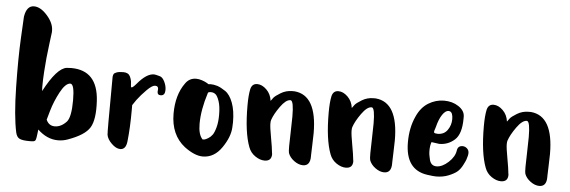

<svg xmlns="http://www.w3.org/2000/svg" viewBox="-44 -812 2595 874"><g transform="rotate(5 1254.0 -375.0)"><path d="M402 -278Q407 -193 384.5 -156Q362 -119 286 -92Q265 -84 241 -84Q191 -84 148 -125Q147 -116 145.5 -105Q144 -94 143.5 -90Q143 -86 141.5 -80.5Q140 -75 137.5 -73Q135 -71 131 -70Q127 -69 120 -69H110Q82 -69 68 -75Q54 -81 49 -103Q33 -177 30.5 -309Q28 -441 33 -536L38 -631Q46 -682 80 -682Q110 -682 140.5 -647.5Q171 -613 171 -579V-572Q169 -557 164 -517Q159 -477 156.5 -452Q154 -427 151.5 -389.5Q149 -352 149 -319Q149 -316 149.5 -310Q150 -304 150 -301Q208 -411 253 -416Q260 -417 273 -417Q394 -417 402 -278ZM275 -173Q294 -195 294 -272Q294 -346 275 -346H274Q252 -344 229 -300.5Q206 -257 194 -215L182 -173Q194 -146 221 -146Q250 -146 275 -173Z M464 -394Q465 -402 467.5 -406.5Q470 -411 480.5 -415Q491 -419 511 -419Q534 -419 542 -402.5Q550 -386 550 -369.5Q550 -353 554 -353Q560 -353 576 -372Q617 -421 651 -421Q657 -421 678 -415Q690 -412 699.5 -393Q709 -374 709 -355Q709 -330 691 -329H688Q674 -329 674 -344Q674 -346 674.5 -350Q675 -354 675 -356Q675 -370 661 -370H660Q647 -370 623 -346Q599 -322 581 -298L564 -273V-251Q564 -169 557 -107Q553 -69 527 -69Q508 -69 487.5 -89Q467 -109 464 -129Q463 -138 463 -190Q463 -220 463.5 -292.5Q464 -365 464 -394Z M902 -398Q905 -399 911 -399Q926 -399 942 -394Q958 -389 979.5 -374.5Q1001 -360 1014.5 -324Q1028 -288 1028 -235Q1028 -232 1027.5 -224Q1027 -216 1027 -212Q1025 -168 990.5 -118Q956 -68 904 -68Q867 -68 820 -103Q755 -154 755 -251Q755 -337 795 -392Q813 -418 844 -418Q857 -418 871.5 -413Q886 -408 894 -403ZM897 -145Q901 -145 906 -146Q911 -147 922 -153.5Q933 -160 941 -171Q949 -182 955.5 -206Q962 -230 962 -262V-264Q962 -302 954 -325.5Q946 -349 937 -356Q928 -363 917 -363Q902 -363 902 -357Q877 -279 877 -215Q877 -165 897 -145Z M1093 -392Q1099 -418 1123 -418Q1145 -418 1165.5 -398Q1186 -378 1190 -347Q1194 -353 1201 -362Q1208 -371 1232 -385.5Q1256 -400 1284 -400H1295Q1398 -391 1398 -217Q1398 -196 1396.5 -162Q1395 -128 1395 -117V-113V-111Q1395 -68 1362 -68Q1342 -68 1321.5 -83Q1301 -98 1294 -118Q1292 -124 1292 -150Q1292 -166 1293.5 -214Q1295 -262 1295 -285Q1295 -355 1281 -358H1279Q1259 -358 1234 -323Q1209 -288 1200 -261Q1198 -256 1198 -244Q1198 -227 1206.5 -181Q1215 -135 1217 -112Q1217 -111 1217.5 -109Q1218 -107 1218 -106Q1218 -74 1186 -74Q1165 -74 1143 -89Q1121 -104 1112 -129Q1087 -195 1087 -317Q1087 -364 1093 -392Z M1464 -392Q1470 -418 1494 -418Q1516 -418 1536.5 -398Q1557 -378 1561 -347Q1565 -353 1572 -362Q1579 -371 1603 -385.5Q1627 -400 1655 -400H1666Q1769 -391 1769 -217Q1769 -196 1767.5 -162Q1766 -128 1766 -117V-113V-111Q1766 -68 1733 -68Q1713 -68 1692.5 -83Q1672 -98 1665 -118Q1663 -124 1663 -150Q1663 -166 1664.5 -214Q1666 -262 1666 -285Q1666 -355 1652 -358H1650Q1630 -358 1605 -323Q1580 -288 1571 -261Q1569 -256 1569 -244Q1569 -227 1577.5 -181Q1586 -135 1588 -112Q1588 -111 1588.5 -109Q1589 -107 1589 -106Q1589 -74 1557 -74Q1536 -74 1514 -89Q1492 -104 1483 -129Q1458 -195 1458 -317Q1458 -364 1464 -392Z M2054 -196Q2057 -218 2079 -218Q2090 -218 2099 -210Q2108 -202 2108 -189Q2108 -183 2107 -179Q2103 -165 2101.5 -159.5Q2100 -154 2089.5 -133.5Q2079 -113 2066 -102Q2053 -91 2027.5 -80.5Q2002 -70 1970 -70Q1958 -70 1930 -74Q1829 -88 1829 -214Q1829 -281 1853 -333Q1872 -376 1905.5 -396.5Q1939 -417 1977 -417Q2015 -417 2043 -398.5Q2071 -380 2072 -354V-344Q2072 -273 2042 -246Q2012 -219 1972 -219L1936 -224Q1930 -208 1930 -184Q1930 -166 1936 -143Q1943 -116 1968 -116Q1994 -116 2022 -141.5Q2050 -167 2054 -196ZM1950 -295Q1949 -291 1947 -285Q1943 -275 1943.5 -270.5Q1944 -266 1951 -265Q1953 -265 1956 -264.5Q1959 -264 1960 -264Q1990 -264 2005.5 -286.5Q2021 -309 2021 -336Q2021 -366 2007 -371Q2005 -372 2001 -372Q1987 -372 1973 -351.5Q1959 -331 1950 -295Z M2173 -392Q2179 -418 2203 -418Q2225 -418 2245.5 -398Q2266 -378 2270 -347Q2274 -353 2281 -362Q2288 -371 2312 -385.5Q2336 -400 2364 -400H2375Q2478 -391 2478 -217Q2478 -196 2476.5 -162Q2475 -128 2475 -117V-113V-111Q2475 -68 2442 -68Q2422 -68 2401.5 -83Q2381 -98 2374 -118Q2372 -124 2372 -150Q2372 -166 2373.5 -214Q2375 -262 2375 -285Q2375 -355 2361 -358H2359Q2339 -358 2314 -323Q2289 -288 2280 -261Q2278 -256 2278 -244Q2278 -227 2286.5 -181Q2295 -135 2297 -112Q2297 -111 2297.5 -109Q2298 -107 2298 -106Q2298 -74 2266 -74Q2245 -74 2223 -89Q2201 -104 2192 -129Q2167 -195 2167 -317Q2167 -364 2173 -392Z"/></g></svg>

Font: KleponIjo
Style: Ijo
Weight: 400
Designer: Aprian Dwi Nur Sembada & Aurellia CItra
Version: Version 001.000